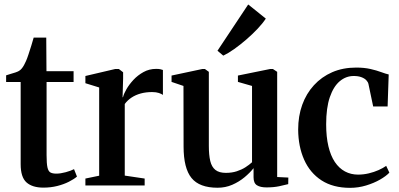

<svg xmlns="http://www.w3.org/2000/svg" viewBox="-20 -848 1825 878"><path d="M178.5 10Q128 10 101.2 -13.8Q74.5 -37.5 74.5 -97.5V-473H8V-503.5Q16.5 -506.5 28 -509.8Q39.5 -513 50 -516.5Q60.5 -520 66.5 -523.5Q74 -528 79.5 -534.8Q85 -541.5 89.8 -550.2Q94.5 -559 99 -569Q104 -580 110.2 -599Q116.5 -618 123 -638.8Q129.5 -659.5 134 -676H191.5L192.5 -522.5H316.5V-473H193V-138.5Q193 -100.5 197 -82.5Q201 -64.5 210.8 -59.2Q220.5 -54 237.5 -54Q256.5 -54 280.5 -60.5Q304.5 -67 318.5 -74.5L332 -40.5Q318 -28.5 294.8 -16.8Q271.5 -5 241.8 2.5Q212 10 178.5 10Z M370.5 0V-31.5L433.5 -44.5V-448L370.5 -467.5V-500.5L507 -532.5H523.5L543 -517.5V-489.5L540.5 -402L543 -405.5Q546.5 -419.5 558.5 -440.5Q570.5 -461.5 590.2 -482.8Q610 -504 636.2 -518.5Q662.5 -533 694 -533Q705.5 -533 713 -531.5Q720.5 -530 725 -528V-414Q719 -418.5 706.5 -422.8Q694 -427 675.5 -427Q647 -427 623.5 -420.5Q600 -414 581.8 -402Q563.5 -390 550.5 -372.5V-45L641.5 -31.5V0Z M1198.5 9Q1170.5 9 1155 -0.8Q1139.5 -10.5 1139.5 -37V-79Q1123 -58 1098 -37.2Q1073 -16.5 1042 -3Q1011 10.5 975 10.5Q892 10.5 855.8 -34Q819.5 -78.5 819.5 -178L819 -455L764.5 -473.5V-502.5L905.5 -532.5H917L935 -519.5V-181Q935 -139 941.5 -111.8Q948 -84.5 965 -71Q982 -57.5 1013 -57.5Q1040.5 -57.5 1062.8 -64.8Q1085 -72 1102.5 -83.2Q1120 -94.5 1132.5 -106V-455L1068 -473.5V-502.5L1215.5 -532.5H1228L1247.5 -519.5V-38.5L1298.5 -36L1298 -6Q1281 -1.5 1256 3.8Q1231 9 1198.5 9ZM1000.5 -594 974.5 -616 1115 -827.5 1195.5 -763Q1182 -742 1158.5 -717Q1135 -692 1107 -667.8Q1079 -643.5 1051.5 -624Q1024 -604.5 1002 -594Z M1581 11Q1503 11 1450.2 -23.2Q1397.5 -57.5 1370.8 -117.8Q1344 -178 1343.5 -255.5Q1343.5 -317 1362 -368.5Q1380.5 -420 1415.5 -458.2Q1450.5 -496.5 1499.2 -517.8Q1548 -539 1609 -539Q1645.5 -539 1674 -532.5Q1702.5 -526 1723.2 -518.2Q1744 -510.5 1757.5 -507.5L1752.5 -361H1686.5L1665 -463.5Q1663 -473 1654.8 -481.5Q1646.5 -490 1632.2 -495.2Q1618 -500.5 1597.5 -500.5Q1562 -500.5 1533.5 -476.5Q1505 -452.5 1488.2 -403.5Q1471.5 -354.5 1471.5 -279.5Q1471.5 -222 1481.8 -179Q1492 -136 1511.2 -107.2Q1530.5 -78.5 1557.5 -64Q1584.5 -49.5 1617.5 -49.5Q1642 -49.5 1666.2 -55.2Q1690.5 -61 1711.2 -70.2Q1732 -79.5 1746 -89.5L1760.5 -58.5Q1745.5 -42.5 1717.5 -26.5Q1689.5 -10.5 1654 0.2Q1618.5 11 1581 11Z"/></svg>

Font: Merriweather 96pt SemiBold
Style: Regular
Weight: 600
Version: Version 2.100